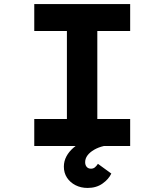

<svg xmlns="http://www.w3.org/2000/svg" viewBox="-20 -720 811 947"><path d="M149 0V-133H310V-567H149V-700H622V-567H460V-133H622V0ZM412 207Q379 207 352.5 193.5Q326 180 310.5 156.5Q295 133 295 102Q295 75 307.5 51.5Q320 28 342 9Q364 -10 393.5 -24.5Q423 -39 457 -49L493 0Q466 6 444.5 18.5Q423 31 411.5 46.5Q400 62 400 80Q400 94 407.5 103Q415 112 429 112Q440 112 448 105.5Q456 99 463 88L529 136Q516 164 485.5 185.5Q455 207 412 207Z"/></svg>

Font: Lexend Mega SemiBold
Style: Regular
Weight: 600
Designer: Bonnie Shaver-Troup, Thomas Jockin
Foundry: Lexend
Version: Version 1.007